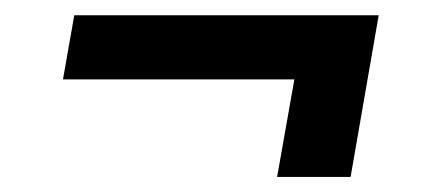

<svg xmlns="http://www.w3.org/2000/svg" viewBox="-20 -413 580 250"><path d="M436.5 -182.6H340.8L363.3 -309.6H62L76.7 -393.1H473.1Z"/></svg>

Font: RobotoInd
Style: Bold Italic
Weight: 700
Italic angle: -12°
Designer: Google
Version: Version 2.001150; 2014